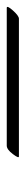

<svg xmlns="http://www.w3.org/2000/svg" viewBox="220 -50 75 554"><g transform="rotate(-90 257.0 226.5)"><path d="M82 244.1Q75.7 244.1 88.9 226.6Q102.1 209 113.3 209H510.7Q519 209 503.4 226.6Q487.8 244.1 479.5 244.1Z"/></g></svg>

Font: ML-NILA02
Style: Regular
Weight: 400
Version: Version ML-NILA02 1.0